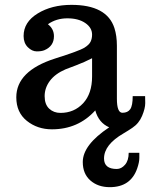

<svg xmlns="http://www.w3.org/2000/svg" viewBox="-20 -525 621 794"><path d="M491.2 26.4Q410.2 73.2 410.2 130.4Q410.2 173.8 462.9 173.8Q481.9 173.8 497.1 156.2Q512.2 138.7 512.2 106.9H556.2Q556.2 110.4 556.2 128.2Q556.2 146 547.4 171.4Q520.5 249 434.1 249Q385.3 249 353.8 221.4Q322.3 193.8 322.3 145Q322.3 74.2 431.6 1.5Q388.2 -17.1 374 -68.4Q303.2 9.8 194.8 9.8Q134.8 9.8 91.1 -25.1Q47.4 -60.1 47.4 -122.6Q47.4 -231.4 207 -282.7Q308.6 -314.9 328.6 -327.4Q348.6 -339.8 354.7 -352.8Q360.8 -365.7 360.8 -381.8Q360.8 -410.6 332.5 -429.9Q304.2 -449.2 258.5 -449.2Q212.9 -449.2 178.2 -424.8Q203.1 -405.3 203.1 -375.5Q203.1 -334 163.6 -317.4Q151.9 -312.5 132.1 -312.5Q112.3 -312.5 95 -329.8Q77.6 -347.2 77.6 -376Q77.6 -433.6 135.7 -469.2Q193.8 -504.9 275.4 -504.9Q421.9 -504.9 453.1 -409.2Q463.4 -377.4 463.4 -335.9V-116.7Q463.4 -58.6 486.3 -58.6Q508.3 -58.6 518.6 -73.5Q528.8 -88.4 528.8 -127.4H580.1Q580.6 -120.6 580.6 -98.6Q580.6 -76.7 567.6 -45.7Q554.7 -14.6 526.9 3.9Q511.2 14.6 491.2 26.4ZM230 -58.1Q286.6 -58.1 323.7 -97.9Q360.8 -137.7 360.8 -209V-284.2Q329.6 -268.1 294.7 -254.9Q259.8 -241.7 251 -238.3Q208 -219.7 186.3 -190.7Q164.6 -161.6 164.6 -127.4Q164.6 -93.3 183.3 -75.7Q202.1 -58.1 230 -58.1Z"/></svg>

Font: Arbutus Slab
Style: Regular
Weight: 400
Designer: Karolina Lach
Foundry: Karolina Lach
Version: Version 1.001; ttfautohint (v0.92) -l 10 -r 16 -G 200 -x 7 -